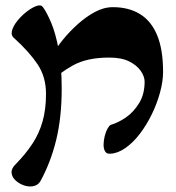

<svg xmlns="http://www.w3.org/2000/svg" viewBox="-20 -630 639 697"><path d="M380 -72Q367 -71 361.5 -80.5Q356 -90 356 -104Q356 -119 360 -135.5Q364 -152 371 -164Q378 -176 383 -177Q410 -185 437.5 -204Q465 -223 485 -255.5Q505 -288 505 -334Q505 -352 491 -372.5Q477 -393 449 -407Q421 -421 377 -421Q336 -421 303.5 -414Q271 -407 245.5 -393Q220 -379 196 -361Q188 -353 179.5 -360Q171 -367 165 -379.5Q159 -392 159 -401Q159 -411 172 -434Q185 -457 208.5 -486Q232 -515 262 -542Q292 -569 324.5 -586.5Q357 -604 390 -604Q447 -604 488 -579Q529 -554 550.5 -502Q572 -450 572 -369Q572 -335 561 -294.5Q550 -254 531 -215Q512 -176 487.5 -144Q463 -112 435 -92.5Q407 -73 380 -72ZM126 29Q117 43 100 46Q83 49 65.5 42.5Q48 36 35.5 24Q23 12 22 -3.5Q21 -19 38 -35Q73 -71 97.5 -108Q122 -145 134.5 -189Q147 -233 147 -289Q147 -351 116.5 -396.5Q86 -442 32 -491Q19 -501 23.5 -518.5Q28 -536 43.5 -555Q59 -574 78 -588.5Q97 -603 113 -608.5Q129 -614 136 -604Q150 -585 166 -547Q182 -509 193 -450Q204 -391 204 -308Q204 -204 184 -122Q164 -40 126 29Z"/></svg>

Font: Noto Rashi Hebrew ExtraBold
Style: Regular
Weight: 800
Version: Version 1.006